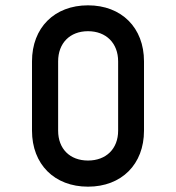

<svg xmlns="http://www.w3.org/2000/svg" viewBox="-20 -685 660 720"><path d="M100 -455V-195C100 -69 184 15 310 15C436 15 520 -69 520 -195V-455C520 -581 436 -665 310 -665C184 -665 100 -581 100 -455ZM198 -195V-455C198 -523 242 -568 310 -568C378 -568 423 -523 423 -455V-195C423 -127 378 -83 310 -83C242 -83 198 -127 198 -195Z"/></svg>

Font: Grotesk 02 Mince
Style: Bold
Weight: 400
Designer: Frank Adebiaye, contributions by Jérémy Landes, Ariel Martín Pérez
Foundry: Velvetyne Type Foundry
Version: Version 3.000;Glyphs 3.1.2 (3150)